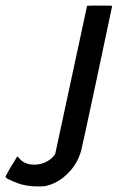

<svg xmlns="http://www.w3.org/2000/svg" viewBox="-116 -464 422 688"><path d="M196 -443Q196 -444 241 -444Q286 -444 286 -443Q286 -441 231.5 -185.5Q177 70 175 75Q162 123 126.5 158Q91 193 46 203Q40 204 19 204Q-22 204 -54 192Q-96 176 -96 170Q-96 167 -85.5 148.5Q-75 130 -64 113L-54 96Q-52 99 -49 101Q-30 126 7 126Q32 126 52.5 114.5Q73 103 82 87Z"/></svg>

Font: KaTeX_SansSerif
Style: Italic
Weight: 400
Version: Version 1.1; ttfautohint (v1.3)